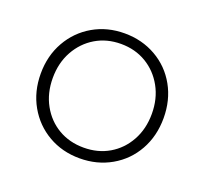

<svg xmlns="http://www.w3.org/2000/svg" viewBox="-92 -593 756 705"><g transform="rotate(20 286.0 -240.0)"><path d="M283 4Q215 4 160.5 -27.5Q106 -59 74.5 -114.5Q43 -170 43 -240Q43 -310 74.5 -365.5Q106 -421 160.5 -452.5Q215 -484 283 -484Q351 -484 406 -452.5Q461 -421 492 -365.5Q523 -310 523 -240Q523 -170 492 -114.5Q461 -59 406 -27.5Q351 4 283 4ZM283.5 -38Q339 -38 382.5 -63.5Q426 -89 451.5 -135Q477 -181 477 -240Q477 -299 451.5 -345Q426 -391 382.5 -417Q339 -443 283.5 -443Q228 -443 184.5 -417Q141 -391 115.5 -345Q90 -299 90 -240Q90 -181 115.5 -135Q141 -89 184.5 -63.5Q228 -38 283.5 -38Z"/></g></svg>

Font: Montserrat Ace
Style: Light
Weight: 300
Designer: Julieta Ulanovsky
Foundry: Julieta Ulanovsky
Version: Version 1